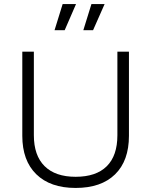

<svg xmlns="http://www.w3.org/2000/svg" viewBox="-20 -915 746 947"><path d="M353 12Q228 12 159 -55.5Q90 -123 90 -245V-660H147V-248Q147 -148 200 -95.5Q253 -43 353 -43Q454 -43 506.5 -95Q559 -147 559 -248V-660H616V-245Q616 -122 547.5 -55Q479 12 353 12ZM299 -766H249L289 -895H355ZM439 -766H391L431 -895H496Z"/></svg>

Font: Bricolage Grotesque 12pt ExtraLight
Style: Regular
Weight: 200
Designer: Mathieu Triay
Foundry: Atelier Triay
Version: Version 1.001; ttfautohint (v1.8.4.7-5d5b);gftools[0.9.33.de